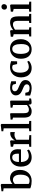

<svg xmlns="http://www.w3.org/2000/svg" viewBox="2121 -2982 870 5156"><g transform="rotate(-90 2556.0 -404.0)"><path d="M-2 -753V-799.5L167.5 -819H169.5L194.5 -802.5V-504.5Q211 -520.5 234.5 -535.8Q258 -551 288.2 -560.5Q318.5 -570 353.5 -570Q411.5 -570 461 -542Q510.5 -514 540.8 -454Q571 -394 571 -297Q571 -232.5 550.8 -176.5Q530.5 -120.5 492.5 -78.5Q454.5 -36.5 400.2 -12.8Q346 11 278.5 11Q224 11 181 4Q138 -3 111 -12.2Q84 -21.5 77 -27V-742ZM307.5 -492Q282 -492 260 -483.8Q238 -475.5 221.2 -463.2Q204.5 -451 194.5 -440V-74Q200.5 -60.5 227 -52.8Q253.5 -45 285 -45Q332 -45 367.5 -71.8Q403 -98.5 423 -151.2Q443 -204 443.5 -281.5Q445 -356.5 426.5 -402.8Q408 -449 376.8 -470.5Q345.5 -492 307.5 -492Z M912.5 11Q826 11 769.8 -26Q713.5 -63 686.2 -128.5Q659 -194 659 -279Q659 -346 678.2 -399.8Q697.5 -453.5 732.8 -491.5Q768 -529.5 816.5 -549.8Q865 -570 923 -570Q1019.5 -570 1071.8 -518Q1124 -466 1127 -369.5Q1127 -338.5 1125.5 -315.5Q1124 -292.5 1120 -275H783Q784.5 -228 795.5 -189.5Q806.5 -151 827 -123.2Q847.5 -95.5 877.8 -80.8Q908 -66 947.5 -66Q989 -66 1031.2 -80.8Q1073.5 -95.5 1096 -112.5L1117.5 -65Q1100.5 -46.5 1068.5 -29.2Q1036.5 -12 995.8 -0.5Q955 11 912.5 11ZM783.5 -331H1005Q1006 -340 1006.8 -352Q1007.5 -364 1007.5 -373.5Q1007.5 -434 984.5 -472.2Q961.5 -510.5 905.5 -510.5Q880.5 -510.5 859.2 -501.8Q838 -493 821.8 -472.8Q805.5 -452.5 795.5 -417.8Q785.5 -383 783.5 -331Z M1192 0V-53L1263 -60V-471.5L1194 -489V-549.5L1339 -568H1341.5L1365 -549.5V-530L1362 -442H1365Q1369.5 -451.5 1383.5 -471.5Q1397.5 -491.5 1421.2 -512.8Q1445 -534 1477.5 -549Q1510 -564 1550.5 -564Q1565 -564 1573.8 -562.2Q1582.5 -560.5 1588 -558.5V-437Q1581 -442.5 1564.8 -446.5Q1548.5 -450.5 1522.5 -450.5Q1485.5 -450.5 1458.5 -441.5Q1431.5 -432.5 1413 -420.5Q1394.5 -408.5 1382 -399.5V-61L1504.5 -52V0Z M1688 -62V-740.5L1609.5 -751.5V-799.5L1780 -819H1781.5L1805.5 -802.5V-61.5L1887 -53.5V0H1611V-53.5Z M2385.5 9.5Q2355.5 9.5 2341.2 -2.2Q2327 -14 2327 -41V-72.5Q2309.5 -53.5 2281.2 -34.2Q2253 -15 2219.5 -2Q2186 11 2150.5 11Q2055.5 11 2015.5 -39.2Q1975.5 -89.5 1975.5 -203.5V-490L1922 -505V-554.5L2074 -567.5H2075L2094.5 -554.5V-208Q2094.5 -156 2102.8 -124.2Q2111 -92.5 2131.5 -78Q2152 -63.5 2189.5 -63.5Q2217.5 -63.5 2241.2 -72.2Q2265 -81 2283.2 -93Q2301.5 -105 2313.5 -116V-490L2243.5 -506V-554.5L2406.5 -567.5H2408.5L2432 -554.5V-55.5H2490L2489.5 -5.5Q2472 -1.5 2445.8 4Q2419.5 9.5 2385.5 9.5Z M2766 11Q2725 11 2686.2 3.5Q2647.5 -4 2616.8 -13.8Q2586 -23.5 2569 -30V-159.5H2641.5L2661.5 -81Q2667.5 -72 2683.2 -63.5Q2699 -55 2720.8 -49.8Q2742.5 -44.5 2765.5 -44.5Q2802.5 -44.5 2825.5 -54.2Q2848.5 -64 2859.2 -81.5Q2870 -99 2870 -122Q2870 -150 2851 -169.2Q2832 -188.5 2797.8 -204.8Q2763.5 -221 2716.5 -240Q2669.5 -259 2637.5 -283Q2605.5 -307 2589 -339.5Q2572.5 -372 2572.5 -417Q2572.5 -462 2599.2 -495.8Q2626 -529.5 2673.2 -548.5Q2720.5 -567.5 2781 -567.5Q2826 -567.5 2859.2 -561.2Q2892.5 -555 2915.5 -547.8Q2938.5 -540.5 2951.5 -537.5V-410.5H2884L2863 -485Q2858.5 -493 2846.2 -499.2Q2834 -505.5 2816.8 -509.2Q2799.5 -513 2780.5 -513Q2751 -513.5 2728.8 -504.8Q2706.5 -496 2694.8 -480Q2683 -464 2683 -442.5Q2683 -409.5 2701.5 -389.5Q2720 -369.5 2749.8 -356Q2779.5 -342.5 2812 -329Q2844.5 -315.5 2875.2 -300.2Q2906 -285 2930.8 -265.2Q2955.5 -245.5 2970 -218Q2984.5 -190.5 2984.5 -152.5Q2984.5 -104.5 2959.5 -67.8Q2934.5 -31 2885.5 -10Q2836.5 11 2766 11Z M3310 11Q3224.5 11 3168 -26.2Q3111.5 -63.5 3083.8 -127.8Q3056 -192 3056 -272.5Q3055.5 -335.5 3074.2 -389.5Q3093 -443.5 3129 -484Q3165 -524.5 3217.5 -547.2Q3270 -570 3338 -570Q3375 -570 3404.5 -564.2Q3434 -558.5 3456 -551.2Q3478 -544 3492 -540L3487 -379.5H3413.5L3390 -484.5Q3388.5 -493 3377.5 -499Q3366.5 -505 3351.2 -508.2Q3336 -511.5 3321 -511.5Q3280 -511.5 3249 -488.8Q3218 -466 3200.5 -419.8Q3183 -373.5 3182.5 -302.5Q3182.5 -243 3193.8 -198.2Q3205 -153.5 3225.8 -124.2Q3246.5 -95 3275 -80.2Q3303.5 -65.5 3337 -65.5Q3367.5 -65.5 3394 -72Q3420.5 -78.5 3442.2 -88.2Q3464 -98 3479 -108L3500 -63Q3484 -47 3455.2 -29.8Q3426.5 -12.5 3389 -0.8Q3351.5 11 3310 11Z M3556.5 -278.5Q3556.5 -349.5 3578.8 -404Q3601 -458.5 3639 -495.5Q3677 -532.5 3725 -551.2Q3773 -570 3825 -570Q3911.5 -570 3968.5 -532.8Q4025.5 -495.5 4053.8 -430.2Q4082 -365 4082 -280.5Q4082 -208.5 4059.8 -154Q4037.5 -99.5 3999.5 -62.8Q3961.5 -26 3913.2 -7.5Q3865 11 3813 11Q3748.5 11 3700.2 -10.2Q3652 -31.5 3620 -70.2Q3588 -109 3572.2 -162Q3556.5 -215 3556.5 -278.5ZM3820.5 -49Q3862.5 -49 3891.8 -73.5Q3921 -98 3936.2 -147.5Q3951.5 -197 3951.5 -272Q3951.5 -324.5 3944.2 -368.2Q3937 -412 3921.8 -443.8Q3906.5 -475.5 3881.2 -492.8Q3856 -510 3820 -510Q3778 -510 3748.2 -485.5Q3718.5 -461 3702.8 -411.8Q3687 -362.5 3687 -287Q3687 -234 3694.5 -190.2Q3702 -146.5 3718 -114.8Q3734 -83 3759.2 -66Q3784.5 -49 3820.5 -49Z M4216 -62V-471.5L4147.5 -489V-549.5L4299.5 -568H4302.5L4325 -549.5V-509L4324 -484.5Q4345.5 -504 4378.8 -523.2Q4412 -542.5 4451.5 -555.2Q4491 -568 4530.5 -568Q4593 -568 4628.8 -544.5Q4664.5 -521 4679.8 -471.2Q4695 -421.5 4695 -342V-61.5L4761.5 -54V0H4516V-53.5L4574.5 -61.5V-340.5Q4574.5 -393 4566.2 -426.2Q4558 -459.5 4536.5 -475.2Q4515 -491 4475 -491Q4449.5 -491 4424 -482.2Q4398.5 -473.5 4375.8 -460.5Q4353 -447.5 4336.5 -435V-62L4401.5 -53.5V0H4154.5V-53.5Z M4818 0V-53.5L4894.5 -62V-471.5L4821 -489.5V-548.5L4987 -568H4989L5014 -549.5V-61.5L5088.5 -53.5V0ZM4944.5 -651.5Q4910.5 -651.5 4892.8 -672.5Q4875 -693.5 4875 -721Q4875 -752.5 4894.2 -776.2Q4913.5 -800 4952.5 -800H4953.5Q4987.5 -800 5005.2 -779.8Q5023 -759.5 5023 -732Q5023 -700.5 5003.8 -676Q4984.5 -651.5 4945.5 -651.5Z"/></g></svg>

Font: Merriweather Light 18pt SemiBold
Style: Regular
Weight: 600
Version: Version 2.100